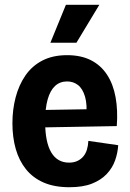

<svg xmlns="http://www.w3.org/2000/svg" viewBox="-20 -771 545 804"><path d="M271 13Q208 13 163 -6.5Q118 -26 89 -62Q60 -98 46 -147Q32 -196 32 -255Q32 -312 45.5 -363.5Q59 -415 86.5 -455Q114 -495 157.5 -517.5Q201 -540 261 -540Q319 -540 360.5 -519Q402 -498 428 -458.5Q454 -419 464 -364Q474 -309 469 -243L131 -237V-310L373 -314L341 -279Q346 -333 336 -366.5Q326 -400 306.5 -415Q287 -430 261 -430Q231 -430 210.5 -411Q190 -392 179.5 -354.5Q169 -317 169 -262Q169 -176 194.5 -133Q220 -90 269 -90Q289 -90 304 -97Q319 -104 329 -116Q339 -128 344 -144.5Q349 -161 350 -181L475 -163Q473 -131 462 -99.5Q451 -68 427 -42.5Q403 -17 365 -2Q327 13 271 13ZM300 -592H191L256 -751H396Z"/></svg>

Font: Bricolage Grotesque 24pt SemiCondensed
Style: Bold
Weight: 700
Width: 4
Designer: Mathieu Triay
Foundry: Atelier Triay
Version: Version 1.001;gftools[0.9.33.dev8+g029e19f]